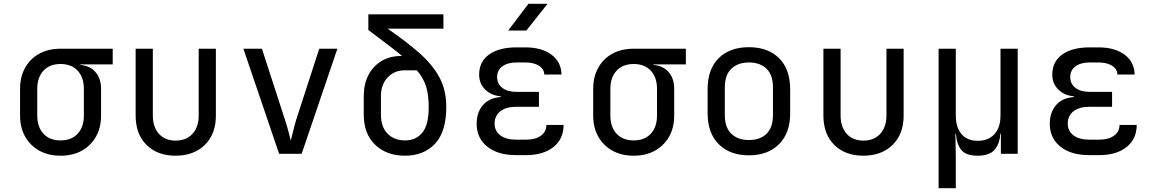

<svg xmlns="http://www.w3.org/2000/svg" viewBox="-20 -805 6040 1005"><path d="M297 10Q233 10 185.5 -16.5Q138 -43 111.5 -90Q85 -137 85 -200V-340Q85 -403 111.5 -450.5Q138 -498 185.5 -524Q233 -550 297 -550H570V-468H401V-465Q451 -461 480 -427.5Q509 -394 509 -340V-200Q509 -137 482.5 -90Q456 -43 408.5 -16.5Q361 10 297 10ZM297 -70Q354 -70 386.5 -105Q419 -140 419 -200V-340Q419 -400 386.5 -435Q354 -470 297 -470Q240 -470 207.5 -435Q175 -400 175 -340V-200Q175 -140 207.5 -105Q240 -70 297 -70Z M899 10Q804 10 747 -46.5Q690 -103 690 -200V-550H780V-200Q780 -140 812 -104.5Q844 -69 899 -69Q955 -69 987.5 -104.5Q1020 -140 1020 -200V-550H1110V-200Q1110 -103 1052 -46.5Q994 10 899 10Z M1441 0 1254 -550H1351L1471 -180Q1482 -147 1490 -116.5Q1498 -86 1502 -69Q1507 -86 1514 -116.5Q1521 -147 1531 -180L1651 -550H1746L1559 0Z M2100 10Q2003 10 1943.5 -47.5Q1884 -105 1884 -205V-302Q1884 -365 1908.5 -412Q1933 -459 1977 -485.5Q2021 -512 2079 -512H2085Q2051 -540 2007.5 -573Q1964 -606 1908 -648V-730H2301V-655H2009Q2106 -588 2174.5 -528Q2243 -468 2279.5 -401Q2316 -334 2316 -245Q2316 -115 2257 -52.5Q2198 10 2100 10ZM2100 -70Q2157 -70 2190.5 -110.5Q2224 -151 2224 -245Q2224 -308 2210.5 -352Q2197 -396 2162 -437H2099Q2044 -437 2009 -399.5Q1974 -362 1974 -302V-205Q1974 -141 2008.5 -105.5Q2043 -70 2100 -70Z M2734 7H2681Q2586 7 2530.5 -37.5Q2475 -82 2475 -157Q2475 -217 2508 -255Q2541 -293 2601 -297V-301Q2551 -305 2519.5 -336.5Q2488 -368 2488 -414Q2488 -483 2540.5 -520Q2593 -557 2683 -557H2730Q2816 -557 2867 -518.5Q2918 -480 2919 -415H2829Q2828 -444 2801 -461Q2774 -478 2730 -478H2683Q2637 -478 2609.5 -457.5Q2582 -437 2582 -402Q2582 -366 2609.5 -345Q2637 -324 2684 -324H2801V-246H2681Q2629 -246 2599 -222.5Q2569 -199 2569 -158Q2569 -119 2599 -96.5Q2629 -74 2681 -74H2734Q2783 -74 2811.5 -95Q2840 -116 2840 -151H2930Q2930 -78 2877 -35.5Q2824 7 2734 7ZM2640 -645 2746 -785H2846L2735 -645Z M3297 10Q3233 10 3185.5 -16.5Q3138 -43 3111.5 -90Q3085 -137 3085 -200V-340Q3085 -403 3111.5 -450.5Q3138 -498 3185.5 -524Q3233 -550 3297 -550H3570V-468H3401V-465Q3451 -461 3480 -427.5Q3509 -394 3509 -340V-200Q3509 -137 3482.5 -90Q3456 -43 3408.5 -16.5Q3361 10 3297 10ZM3297 -70Q3354 -70 3386.5 -105Q3419 -140 3419 -200V-340Q3419 -400 3386.5 -435Q3354 -470 3297 -470Q3240 -470 3207.5 -435Q3175 -400 3175 -340V-200Q3175 -140 3207.5 -105Q3240 -70 3297 -70Z M3900 8Q3801 8 3742.5 -50Q3684 -108 3684 -212V-338Q3684 -443 3742 -500.5Q3800 -558 3900 -558Q4000 -558 4058 -500.5Q4116 -443 4116 -338V-212Q4116 -108 4057.5 -50Q3999 8 3900 8ZM3900 -72Q3959 -72 3992.5 -105Q4026 -138 4026 -202V-348Q4026 -412 3992.5 -445Q3959 -478 3900 -478Q3842 -478 3808 -445Q3774 -412 3774 -348V-202Q3774 -138 3808 -105Q3842 -72 3900 -72Z M4499 10Q4404 10 4347 -46.5Q4290 -103 4290 -200V-550H4380V-200Q4380 -140 4412 -104.5Q4444 -69 4499 -69Q4555 -69 4587.5 -104.5Q4620 -140 4620 -200V-550H4710V-200Q4710 -103 4652 -46.5Q4594 10 4499 10Z M4893 180V-550H4983V-200Q4983 -138 5013 -103Q5043 -68 5098 -68Q5154 -68 5185.5 -103Q5217 -138 5217 -200V-550H5307V0H5219V-105H5216Q5213 -52 5186 -21Q5159 10 5097 10Q5035 10 5011 -21Q4987 -52 4984 -105H4981L4983 20V180Z M5734 7H5681Q5586 7 5530.5 -37.5Q5475 -82 5475 -157Q5475 -217 5508 -255Q5541 -293 5601 -297V-301Q5551 -305 5519.5 -336.5Q5488 -368 5488 -414Q5488 -483 5540.5 -520Q5593 -557 5683 -557H5730Q5816 -557 5867 -518.5Q5918 -480 5919 -415H5829Q5828 -444 5801 -461Q5774 -478 5730 -478H5683Q5637 -478 5609.5 -457.5Q5582 -437 5582 -402Q5582 -366 5609.5 -345Q5637 -324 5684 -324H5801V-246H5681Q5629 -246 5599 -222.5Q5569 -199 5569 -158Q5569 -119 5599 -96.5Q5629 -74 5681 -74H5734Q5783 -74 5811.5 -95Q5840 -116 5840 -151H5930Q5930 -78 5877 -35.5Q5824 7 5734 7Z"/></svg>

Font: JetBrainsMono NFM
Style: Regular
Weight: 400
Monospace: yes
Designer: Philipp Nurullin, Konstantin Bulenkov
Foundry: JetBrains
Version: Version 2.304; ttfautohint (v1.8.4.7-5d5b);Nerd Fonts 3.3.0